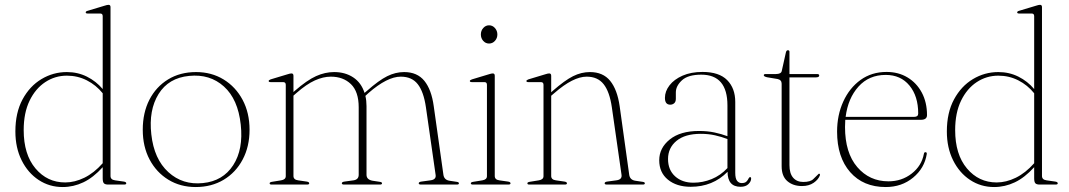

<svg xmlns="http://www.w3.org/2000/svg" viewBox="-20 -744 4310 774"><path d="M42 -214Q42 -290 71 -343.5Q100 -397 147.2 -425.2Q194.5 -453.5 249.5 -453.5Q293.5 -453.5 330.5 -435Q367.5 -416.5 394 -385V-679Q394 -689.5 384 -689.5H333.5Q325.5 -689.5 325.5 -694Q325.5 -698.5 333.5 -700.5L401.5 -721Q412 -724.5 417.5 -724.5Q425.5 -724.5 425.5 -715.5V-34.5Q425.5 -19.5 444 -17L479 -12Q489 -10.5 489 -5Q489 0 480.5 0H416Q404 0 399 -5Q394 -10 394 -25.5V-70Q356 -28 316 -9Q276 10 232.5 10Q179 10 135.8 -18.5Q92.5 -47 67.2 -97.8Q42 -148.5 42 -214ZM75.5 -219.5Q75.5 -121.5 123 -65Q170.5 -8.5 243 -8.5Q281 -8.5 320 -27.5Q359 -46.5 394 -86V-368Q367.5 -401 330.2 -420Q293 -439 249.5 -439Q202 -439 162.5 -413Q123 -387 99.2 -338Q75.5 -289 75.5 -219.5Z M770.5 -453.5Q832.5 -453.5 881.2 -423.8Q930 -394 958 -341.5Q986 -289 986 -221Q986 -153 958.2 -100.8Q930.5 -48.5 881.5 -19.2Q832.5 10 769 10Q707 10 658.8 -19.5Q610.5 -49 583 -101Q555.5 -153 555.5 -221Q555.5 -289.5 582.2 -341.8Q609 -394 657.5 -423.8Q706 -453.5 770.5 -453.5ZM798 -6Q878.5 -14 920 -78Q961.5 -142 950.5 -241.5Q939.5 -344 882.8 -395.2Q826 -446.5 742.5 -438Q659.5 -430 619.2 -365Q579 -300 590 -202.5Q601 -102.5 658.8 -50Q716.5 2.5 798 -6Z M1163 -438.5V-373L1168 -377.5Q1218 -421 1254.2 -437.2Q1290.5 -453.5 1327 -453.5Q1371.5 -453.5 1404 -432Q1436.5 -410.5 1449.5 -369.5L1459 -377.5Q1507 -420 1540.8 -436.8Q1574.5 -453.5 1609 -453.5Q1662 -453.5 1690.8 -418Q1719.5 -382.5 1728.5 -316L1767.5 -39.5Q1770.5 -19 1791.5 -15.5L1821 -11Q1830 -10 1830 -5Q1830 0 1822 0H1677Q1668 0 1668 -5Q1668 -10.5 1678.5 -12L1715 -17Q1739.5 -20 1736 -39.5L1697 -311.5Q1688 -374 1664.2 -404.5Q1640.5 -435 1595.5 -435Q1541 -435 1465.5 -369L1453 -357.5Q1457.5 -338.5 1457.5 -316V-39.5Q1457.5 -20 1481.5 -15.5L1511 -11Q1520 -10 1520 -5Q1520 0 1512 0H1367Q1358 0 1358 -5Q1358 -10.5 1368.5 -12L1405 -17Q1426 -20 1426 -39.5V-311.5Q1426 -374.5 1394.8 -404.8Q1363.5 -435 1313.5 -435Q1283 -435 1249.2 -419.8Q1215.5 -404.5 1175 -369L1163 -358.5V-34.5Q1163 -19.5 1182 -17L1216.5 -12Q1226.5 -10.5 1226.5 -5Q1226.5 0 1218 0H1074.5Q1067 0 1067 -5Q1067 -9.5 1076 -11L1113 -17Q1132 -20 1132 -34V-402Q1132 -413 1121.5 -413H1071Q1063 -413 1063 -417.5Q1063 -421 1071 -424L1139 -444.5Q1149.5 -448 1155 -448Q1163 -448 1163 -438.5Z M1951.5 -568.5Q1937.5 -568.5 1928 -579.2Q1918.5 -590 1918.5 -605Q1918.5 -620.5 1928.2 -631.2Q1938 -642 1951.5 -642Q1965.5 -642 1975.2 -631Q1985 -620 1985 -605Q1985 -590 1975.2 -579.2Q1965.5 -568.5 1951.5 -568.5ZM1974.5 -438.5V-34.5Q1974.5 -19.5 1993 -17L2028 -12Q2038 -10.5 2038 -5Q2038 0 2029.5 0H1886Q1878 0 1878 -5Q1878 -9.5 1887.5 -11L1924.5 -17Q1943 -20 1943 -34V-402Q1943 -413 1933 -413H1882.5Q1874 -413 1874 -417.5Q1874 -421 1882.5 -424L1950.5 -444.5Q1961 -448 1966.5 -448Q1974.5 -448 1974.5 -438.5Z M2202 -438.5V-372L2208 -377.5Q2256.5 -420 2290 -436.8Q2323.5 -453.5 2358 -453.5Q2411 -453.5 2439.8 -418Q2468.5 -382.5 2478 -316L2516.5 -39.5Q2519.5 -19 2540.5 -15.5L2570.5 -11Q2579.5 -10 2579.5 -5Q2579.5 0 2571.5 0H2426.5Q2417.5 0 2417.5 -5Q2417.5 -10.5 2427.5 -12L2464.5 -17Q2488.5 -20 2485.5 -39.5L2446.5 -311.5Q2437.5 -374 2413.5 -404.5Q2389.5 -435 2345 -435Q2290.5 -435 2215 -369L2202 -358V-34.5Q2202 -19.5 2221 -17L2255.5 -12Q2265.5 -10.5 2265.5 -5Q2265.5 0 2257 0H2113.5Q2106 0 2106 -5Q2106 -9.5 2115 -11L2152 -17Q2171 -20 2171 -34V-402Q2171 -413 2160.5 -413H2110Q2102 -413 2102 -417.5Q2102 -421 2110 -424L2178 -444.5Q2188.5 -448 2194 -448Q2202 -448 2202 -438.5Z M2637.5 -98Q2637.5 -147.5 2680 -181.8Q2722.5 -216 2797.5 -216Q2832 -216 2860.2 -210Q2888.5 -204 2912.5 -195V-319Q2912.5 -443 2807 -443Q2753.5 -443 2729 -420.2Q2704.5 -397.5 2704.5 -371.5V-346Q2704.5 -333.5 2697.8 -327.8Q2691 -322 2682 -322Q2660.5 -322 2660.5 -349.5Q2660.5 -376 2679 -400Q2697.5 -424 2731.5 -439Q2765.5 -454 2812 -454Q2879 -454 2911.5 -421Q2944 -388 2944 -333V-47.5Q2944 -24.5 2951.2 -15.2Q2958.5 -6 2970 -6Q2983 -6 2989 -12Q2995 -18 2998 -25Q3000.5 -30 3004 -30Q3008 -30 3008 -24Q3008 -12.5 2997 -1.8Q2986 9 2965.5 9Q2913 9 2913 -51.5Q2853.5 9 2764.5 9Q2707.5 9 2672.5 -19.8Q2637.5 -48.5 2637.5 -98ZM2673 -103Q2673 -59 2701.5 -33.2Q2730 -7.5 2775.5 -7.5Q2813 -7.5 2848.8 -22Q2884.5 -36.5 2912.5 -66.5V-183.5Q2889 -192.5 2862.5 -198.5Q2836 -204.5 2805 -204.5Q2741.5 -204.5 2707.2 -176.2Q2673 -148 2673 -103Z M3114.5 -425.5 3072.5 -432.5Q3059 -435.5 3059 -440.5Q3059 -445.5 3066 -445.5H3107.5Q3129 -445.5 3131.5 -458L3148 -532Q3150 -541.5 3156 -541.5Q3162.5 -541.5 3162.5 -535.5V-445.5H3274Q3282.5 -445.5 3282.5 -439.5Q3282.5 -432 3268 -432H3162.5V-78.5Q3162.5 -45 3177.2 -27.8Q3192 -10.5 3218 -10.5Q3247.5 -10.5 3259 -22.5Q3270.5 -34.5 3280.5 -43.5Q3286 -45 3285.5 -38Q3279.5 -20.5 3260.2 -7.2Q3241 6 3213 6Q3177 6 3154 -13.8Q3131 -33.5 3131 -74V-406.5Q3131 -422 3114.5 -425.5Z M3717 -280Q3717 -261 3692 -261H3387.5Q3386.5 -247 3386.5 -232Q3386.5 -128 3435.8 -70.5Q3485 -13 3561.5 -13Q3615 -13 3655.2 -44.2Q3695.5 -75.5 3704.5 -124Q3705.5 -130.5 3710.5 -130.5Q3717 -130.5 3716 -123Q3707 -66 3661 -28Q3615 10 3550.5 10Q3460 10 3407.2 -50.2Q3354.5 -110.5 3354.5 -213.5Q3354.5 -280 3379.5 -334.8Q3404.5 -389.5 3449.2 -421.8Q3494 -454 3554 -454Q3601.5 -454 3638.2 -432Q3675 -410 3696 -370.8Q3717 -331.5 3717 -280ZM3550.5 -442Q3483 -442 3440.8 -395Q3398.5 -348 3389 -273H3666Q3681.5 -273 3681.5 -286.5Q3681.5 -356.5 3646.2 -399.2Q3611 -442 3550.5 -442Z M3797 -214Q3797 -290 3826 -343.5Q3855 -397 3902.2 -425.2Q3949.5 -453.5 4004.5 -453.5Q4048.5 -453.5 4085.5 -435Q4122.5 -416.5 4149 -385V-679Q4149 -689.5 4139 -689.5H4088.5Q4080.5 -689.5 4080.5 -694Q4080.5 -698.5 4088.5 -700.5L4156.5 -721Q4167 -724.5 4172.5 -724.5Q4180.5 -724.5 4180.5 -715.5V-34.5Q4180.5 -19.5 4199 -17L4234 -12Q4244 -10.5 4244 -5Q4244 0 4235.5 0H4171Q4159 0 4154 -5Q4149 -10 4149 -25.5V-70Q4111 -28 4071 -9Q4031 10 3987.5 10Q3934 10 3890.8 -18.5Q3847.5 -47 3822.2 -97.8Q3797 -148.5 3797 -214ZM3830.5 -219.5Q3830.5 -121.5 3878 -65Q3925.5 -8.5 3998 -8.5Q4036 -8.5 4075 -27.5Q4114 -46.5 4149 -86V-368Q4122.5 -401 4085.2 -420Q4048 -439 4004.5 -439Q3957 -439 3917.5 -413Q3878 -387 3854.2 -338Q3830.5 -289 3830.5 -219.5Z"/></svg>

Font: Fraunces 72pt S000 Thin
Style: Regular
Weight: 100
Version: Version 1.000; ttfautohint (v1.8.3)